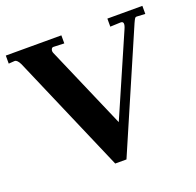

<svg xmlns="http://www.w3.org/2000/svg" viewBox="-111 -712 848 831"><g transform="rotate(-20 312.5 -296.5)"><path d="M465.8 -597.2H627V-560.1L590.8 -562Q583 -563 579.6 -558.1Q576.2 -553.2 569.8 -539.1L335 3.9H283.2L48.8 -539.1Q37.6 -562 25.9 -562L-2 -560.1V-597.2H253.9V-560.1L204.1 -562Q197.3 -562 194.3 -554.2Q191.4 -546.4 194.8 -538.1L358.9 -159.2L519 -526.9Q535.2 -562 514.2 -562L465.8 -560.1Z"/></g></svg>

Font: Unna-Bold
Style: Bold
Weight: 700
Designer: Jorge de Buen U.
Foundry: Omnibus-Type
Version: Version 2.006;PS 002.006;hotconv 1.0.70;makeotf.lib2.5.58329